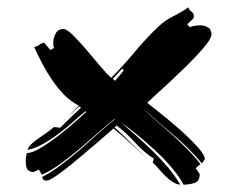

<svg xmlns="http://www.w3.org/2000/svg" viewBox="-20 -620 646 523"><path d="M493 -600Q495 -593 501.5 -588.5Q508 -584 508 -576Q508 -572 507 -570L490 -554L497 -546Q510 -551 525 -551Q537 -551 546.5 -545.5Q556 -540 556 -526Q556 -518 545 -503Q534 -488 517 -470Q500 -452 479.5 -432Q459 -412 439.5 -394Q420 -376 404 -361.5Q388 -347 381 -340Q392 -331 418 -310.5Q444 -290 470.5 -266.5Q497 -243 517.5 -220.5Q538 -198 538 -186L530 -175Q494 -218 451 -253.5Q408 -289 368 -327Q387 -307 408 -289Q429 -271 449.5 -252.5Q470 -234 489.5 -214.5Q509 -195 526 -173L513 -162L524 -146Q524 -126 509.5 -121.5Q495 -117 480 -117Q469 -138 448.5 -162.5Q428 -187 403 -210Q378 -233 353 -253.5Q328 -274 309 -287Q330 -269 352.5 -249Q375 -229 396.5 -208Q418 -187 437.5 -164Q457 -141 471 -117Q460 -118 449.5 -125Q439 -132 430 -141Q421 -150 412.5 -160Q404 -170 396 -177L399 -188Q372 -205 348 -231.5Q324 -258 298 -278L292 -273Q315 -253 338 -229Q361 -207 381 -188Q360 -207 337 -228Q313 -251 289 -270Q282 -264 268 -251.5Q254 -239 235.5 -223.5Q217 -208 197 -191Q177 -174 159 -160Q141 -146 127 -137Q113 -128 107 -128Q96 -128 95 -138Q120 -151 146 -170.5Q172 -190 197.5 -212Q223 -234 247 -256Q271 -278 293 -295L292 -296Q270 -279 246 -257.5Q222 -236 196.5 -214.5Q171 -193 145 -174Q119 -155 94 -144L86 -158L70 -151Q56 -153 53 -161.5Q50 -170 50 -181Q50 -192 53 -203Q67 -203 90.5 -217Q114 -231 138 -249.5Q162 -268 183 -286.5Q204 -305 215 -315L213 -317Q198 -305 179 -288Q160 -271 138.5 -255Q117 -239 95.5 -227Q74 -215 55 -212Q58 -221 67 -229Q76 -237 87 -244.5Q98 -252 108.5 -259.5Q119 -267 127 -274L144 -272Q158 -286 172 -299.5Q186 -313 201 -327L196 -330Q185 -320 173 -310Q166 -304 160 -298Q177 -314 195 -332Q172 -344 154.5 -362Q137 -380 122 -402Q107 -424 95 -447Q83 -470 73 -492Q81 -493 86.5 -497.5Q92 -502 100 -504L117 -484L127 -489Q125 -497 125 -502Q125 -516 131.5 -528.5Q138 -541 153 -541Q162 -541 180 -523Q198 -505 217.5 -482Q237 -459 255 -437.5Q273 -416 283 -408Q315 -440 347 -478.5Q379 -517 412 -548Q430 -565 451.5 -575.5Q473 -586 493 -600ZM287 -405 294 -400Q300 -408 306 -414.5Q312 -421 317 -429L313 -433ZM151 -291Q155 -295 160 -298Q155 -294 151 -291Z"/></svg>

Font: Finger Paint
Style: Regular
Weight: 400
Designer: Ralph du Carrois
Foundry: Ralph du Carrois
Version: Version 1.001